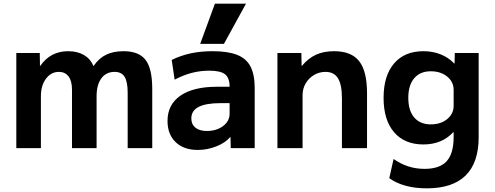

<svg xmlns="http://www.w3.org/2000/svg" viewBox="-20 -810 2708 1050"><path d="M69.2 0V-520H197.5L198.6 -450.1H200.6Q227.9 -489.9 266.3 -510Q304.7 -530 352.6 -530Q402.5 -530 438.4 -509.5Q474.2 -488.9 490.6 -450.1H492.6Q521.4 -492.3 561 -511.1Q600.6 -530 655.6 -530Q739.7 -530 776.2 -482.3Q812.6 -434.6 812.6 -323.2V0H678.2V-303.2Q678.2 -363.4 661.3 -390.2Q644.4 -416.9 606.6 -416.9Q560.3 -416.9 534.2 -381.5Q508.2 -346.1 508.2 -283.5V0H373.7V-320Q373.7 -367.1 354.9 -392Q336 -416.9 301.9 -416.9Q259.4 -416.9 231.5 -379.7Q203.7 -342.5 203.7 -283.5V0Z M1061.6 10Q984.7 10 940.4 -32.8Q896.1 -75.7 896.1 -148.4Q896.1 -238.1 966.7 -286.9Q1037.4 -335.6 1167.1 -335.6H1235.7Q1235.7 -384.3 1210.6 -403.9Q1185.5 -423.5 1124.7 -423.5Q1075.6 -423.5 1029.3 -411.6Q982.9 -399.6 935.1 -374.3L919 -482.3Q969.5 -506.8 1023.6 -518.4Q1077.6 -530 1142.6 -530Q1226 -530 1276.7 -510Q1327.4 -490.1 1350.2 -445.7Q1372.9 -401.3 1372.9 -328.3V0H1241.9L1240.6 -59.9H1238.7Q1211.2 -28.3 1162.2 -9.2Q1113.3 10 1061.6 10ZM1112.2 -93.7Q1146.9 -93.7 1175 -106.1Q1203.1 -118.4 1219.4 -139.6Q1235.7 -160.7 1235.7 -187.4V-246H1187.1Q1106.3 -246 1066.3 -225.4Q1026.3 -204.7 1026.3 -162.3Q1026.3 -130.1 1048.6 -111.9Q1071 -93.7 1112.2 -93.7ZM1204.6 -570H1074.7L1155.4 -790H1325.3Z M1497.2 0V-520H1628.1L1629.4 -450.1H1631.4Q1666.3 -492 1708.5 -511Q1750.8 -530 1807 -530Q1901.6 -530 1944.4 -475.2Q1987.2 -420.5 1987.2 -300V0H1849.9V-273.2Q1849.9 -347 1828.3 -382Q1806.6 -416.9 1760.3 -416.9Q1725.4 -416.9 1696.8 -399.6Q1668.1 -382.3 1651.4 -353.6Q1634.7 -324.8 1634.7 -289.9V0Z M2314.1 220Q2250.9 220 2199 206Q2147.1 192 2108.8 164.4L2132.4 59.5Q2171.4 86.5 2213 100Q2254.6 113.5 2301.9 113.5Q2384.5 113.5 2422.7 71.6Q2460.8 29.6 2460.8 -60V-87.1H2458.8Q2427.6 -53.5 2386.7 -36.7Q2345.8 -20 2295.8 -20Q2192.4 -20 2135.1 -86.8Q2077.7 -153.7 2077.7 -275Q2077.7 -396.3 2135.1 -463.2Q2192.4 -530 2295.8 -530Q2346.4 -530 2389.7 -512.8Q2432.9 -495.5 2463.9 -462.9H2465.9L2467.2 -520H2597.7V-60Q2597.7 79.5 2526.4 149.7Q2455.2 220 2314.1 220ZM2336 -129.8Q2372.6 -129.8 2400.2 -142.8Q2427.8 -155.8 2444.3 -178.5Q2460.8 -201.2 2460.8 -230.1V-319.9Q2460.8 -348.8 2444.3 -371.5Q2427.8 -394.2 2400.2 -407.2Q2372.6 -420.2 2336 -420.2Q2277.6 -420.2 2245.2 -382.2Q2212.9 -344.2 2212.9 -275Q2212.9 -205.4 2245.2 -167.6Q2277.6 -129.8 2336 -129.8Z"/></svg>

Font: M PLUS 2 Thin
Style: Regular
Weight: 100
Designer: Coji Morishita
Foundry: UNDERFOREST DESIGN
Version: Version 1.001